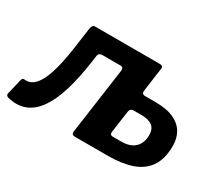

<svg xmlns="http://www.w3.org/2000/svg" viewBox="-116 -745 1095 964"><g transform="rotate(30 431.5 -263.0)"><path d="M389.1 0Q378.6 0.7 372.2 -3.5Q365.8 -7.7 366.8 -18.1L420.3 -399.4Q422 -410.8 419 -417.5Q416 -424.3 405.3 -424.3H304Q293.6 -425 285.8 -421Q278.1 -416.9 276.3 -406.2L271 -368.8Q256.9 -268.8 234 -193.3Q211.1 -117.8 177.9 -70.6Q144.7 -23.3 99.9 -5.8Q55.1 11.7 -2.3 -2.6Q-8.6 -4.3 -12.1 -9Q-15.6 -13.7 -14.6 -19.3L6.7 -109.1Q10.5 -124.5 22.9 -122.4Q48.7 -119.1 69.7 -134Q90.7 -149 108 -183.3Q125.3 -217.7 138.8 -273Q152.3 -328.4 162.6 -405L176.5 -505Q178.2 -516.4 182.8 -523.2Q187.3 -530 197.8 -530H567.4Q578.8 -530.7 585.1 -526.6Q591.4 -522.6 589.7 -511.9L570.5 -374.2Q568.1 -353.1 588.4 -353.1H647.5Q715.3 -353.1 756.1 -333.8Q796.9 -314.5 815.6 -281.6Q834.3 -248.6 834.3 -206.4Q834.3 -130.7 803.5 -85.3Q772.6 -39.9 715.1 -19.9Q657.7 0 576 0ZM549.4 -95.6H599.8Q651.4 -95.6 677.9 -121.8Q704.4 -148 704.4 -193.4Q704.4 -229.7 682.7 -245.7Q661 -261.8 619.4 -261.8H572.4Q565.5 -261.8 559.7 -257.1Q553.8 -252.3 552.1 -241.6L534.4 -115.5Q531.9 -95.6 549.4 -95.6Z"/></g></svg>

Font: Libre Franklin Thin
Style: Italic
Weight: 100
Italic angle: -8°
Designer: Pablo Impallari, Rodrigo Fuenzalida, Nhung Nguyen
Foundry: Impallari Type
Version: Version 3.000